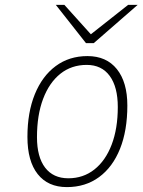

<svg xmlns="http://www.w3.org/2000/svg" viewBox="-20 -752 582 784"><path d="M253 12Q176 12 134 -41Q92 -94 92 -193Q92 -293 122.2 -367.2Q152.5 -441.5 207.5 -482.2Q262.5 -523 337 -523Q414.5 -523 457.2 -469.8Q500 -416.5 500 -321Q500 -219 470 -144.2Q440 -69.5 384.5 -28.8Q329 12 253 12ZM259 -24Q320 -24 365.5 -60Q411 -96 436 -161.5Q461 -227 461 -315Q461 -397 428 -442Q395 -487 334 -487Q272 -487 226.5 -450.8Q181 -414.5 156 -348.2Q131 -282 131 -192Q131 -111 164.2 -67.5Q197.5 -24 259 -24ZM331 -576 208 -732H243L351 -612L503 -732H542L363 -576Z"/></svg>

Font: Overpass Thin
Style: Italic
Weight: 250
Italic angle: -10°
Designer: Delve Withrington, Dave Bailey, Thomas Jockin
Foundry: Delve Fonts LLC
Version: Version 4.000